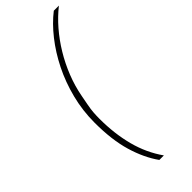

<svg xmlns="http://www.w3.org/2000/svg" viewBox="-291 -789 957 957"><g transform="rotate(-45 187.5 -311.0)"><path d="M88 -221Q88 -306 108.5 -386.5Q129 -467 164 -537Q199 -607 244 -664Q289 -721 339 -760H375Q332 -726 294 -682Q256 -638 224.5 -586Q193 -534 170.5 -477Q148 -420 137 -361L127 -308Q122 -282 120.5 -261Q119 -240 119 -218Q119 -113 142.5 -23.5Q166 66 217 138H185Q140 75 114 -12.5Q88 -100 88 -221Z"/></g></svg>

Font: IBM Plex Sans Cond ExtLt
Style: Italic
Weight: 200
Width: 3
Italic angle: -11°
Designer: Mike Abbink, Paul van der Laan, Pieter van Rosmalen
Foundry: Bold Monday
Version: Version 1.3